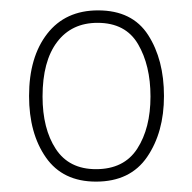

<svg xmlns="http://www.w3.org/2000/svg" viewBox="-20 -745 370 370"><path d="M296 -560Q296 -490 263.5 -442.5Q231 -395 165 -395Q101 -395 68.5 -441.5Q36 -488 36 -560Q36 -635 71 -680Q106 -725 169 -725Q235 -725 265.5 -677.5Q296 -630 296 -560ZM62 -559Q62 -497 87.5 -458Q113 -419 165 -419Q219 -419 244.5 -458.5Q270 -498 270 -559Q270 -619 246 -660Q222 -701 168 -701Q118 -701 90 -664Q62 -627 62 -559Z"/></svg>

Font: Noto Sans Thai SemCond Thin
Style: Regular
Weight: 100
Width: 4
Designer: Monotype Design Team
Foundry: Monotype Imaging Inc.
Version: Version 2.002; ttfautohint (v1.8.4.7-5d5b)